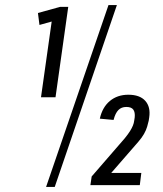

<svg xmlns="http://www.w3.org/2000/svg" viewBox="-20 -727 639 754"><path d="M198 -345H141L187 -671L210 -650L135 -629L129 -676L216 -700H248ZM406 -707H439L195 7H161ZM340 -34 470 -184Q483 -200 490.5 -212Q498 -224 502 -234Q506 -244 507 -253L509 -266Q511 -286 503.5 -296.5Q496 -307 476 -307Q457 -307 445 -295Q433 -283 426 -256L372 -261Q382 -306 411.5 -330.5Q441 -355 484 -355Q529 -355 550.5 -331Q572 -307 566 -266L564 -253Q562 -244 558 -230Q554 -216 545.5 -201Q537 -186 523 -170L383 -9L378 -48H535L529 0H335Z"/></svg>

Font: Pathway Extreme Condensed Light
Style: Italic
Weight: 300
Width: 3
Italic angle: -8°
Version: Version 1.001;gftools[0.9.26]